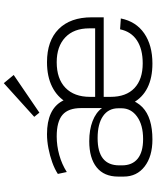

<svg xmlns="http://www.w3.org/2000/svg" viewBox="74 -888 821 1009"><g transform="rotate(-90 484.5 -383.5)"><path d="M256 7Q167 7 114 -34Q61 -75 61 -144V-173Q61 -247 109.5 -286Q158 -325 247 -325Q307 -325 352.5 -307.5Q398 -290 421 -258V-368Q421 -435 385.5 -465.5Q350 -496 272 -496Q223 -496 174.5 -482.5Q126 -469 85 -443L75 -490Q101 -507 136 -519.5Q171 -532 209.5 -539.5Q248 -547 284 -547Q349 -547 392.5 -527Q436 -507 458 -467Q480 -427 480 -368V-208Q480 -98 425.5 -45.5Q371 7 256 7ZM258 -42Q332 -42 376 -73.5Q420 -105 420 -156V-172Q420 -224 379 -252.5Q338 -281 263 -281Q191 -281 155.5 -252.5Q120 -224 120 -167V-153Q120 -99 155 -70.5Q190 -42 258 -42ZM655 7Q580 7 528 -19Q476 -45 448.5 -95.5Q421 -146 421 -219V-321Q421 -392 450 -442.5Q479 -493 533 -520Q587 -547 662 -547Q775 -547 836.5 -485.5Q898 -424 898 -312V-249H469V-294H850L840 -276V-325Q840 -406 792.5 -451Q745 -496 662 -496Q575 -496 527.5 -450Q480 -404 480 -321V-213Q480 -131 526 -87.5Q572 -44 656 -44Q731 -44 777 -74.5Q823 -105 835 -163L892 -159Q876 -79 813.5 -36Q751 7 655 7ZM595 -722 397 -587 375 -614 552 -774Z"/></g></svg>

Font: Pathway Extreme 28pt ExtraLight
Style: Regular
Weight: 250
Designer: Eduardo Rodriguez Tunni
Foundry: Eduardo Rodriguez Tunni
Version: Version 1.001;gftools[0.9.26]